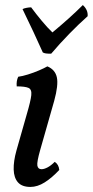

<svg xmlns="http://www.w3.org/2000/svg" viewBox="-20 -729 366 758"><path d="M100 9Q67 9 51 -9Q35 -27 34 -59.5Q33 -92 45 -135L86 -279Q101 -330 103.5 -353Q106 -376 92.5 -382Q79 -388 46 -388Q45 -399 46.5 -408.5Q48 -418 52 -426Q68 -428 90.5 -435Q113 -442 134 -451Q155 -460 167 -467Q198 -454 204.5 -423.5Q211 -393 194 -331L139 -138Q125 -89 127.5 -75Q130 -61 144 -61Q154 -61 167.5 -68Q181 -75 196 -90Q204 -85 208.5 -77Q213 -69 214 -58Q185 -27 156.5 -9Q128 9 100 9ZM307 -709Q317 -700 322 -689Q327 -678 326 -665Q291 -634 253.5 -595.5Q216 -557 182 -517Q169 -517 161.5 -518Q154 -519 149 -522Q132 -560 112 -603Q92 -646 69 -693Q74 -696 84.5 -698Q95 -700 103 -700Q123 -673 145.5 -646Q168 -619 187 -601Q222 -630 252 -657Q282 -684 307 -709Z"/></svg>

Font: Vollkorn
Style: Italic
Weight: 400
Italic angle: -11°
Designer: Friedrich Althausen
Foundry: Friedrich Althausen
Version: Version 5.001